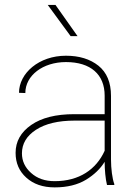

<svg xmlns="http://www.w3.org/2000/svg" viewBox="-20 -770 568 799"><path d="M455.6 0V-4.4C447.3 -25.9 441.9 -68.8 441.9 -106.4V-371.1C441.9 -426.8 424.3 -468.8 389.6 -496.6C354.5 -524.4 309.6 -538.1 254.4 -538.1C142.1 -538.1 59.1 -465.3 59.1 -383.8L85.4 -382.8C85.4 -456.1 158.7 -511.7 254.4 -511.7C357.4 -511.7 415.5 -460 415.5 -372.1V-294.9H289.1C212.4 -294.9 152.8 -279.8 109.9 -250C66.4 -219.7 44.9 -181.2 44.9 -133.8C44.9 -91.8 59.6 -57.6 89.4 -30.8C119.1 -3.9 158.2 9.8 207.5 9.8C259.8 9.8 303.2 -1 337.9 -22C372.1 -43 397.9 -67.9 415.5 -96.7C415.5 -64 418.9 -25.4 425.3 0ZM207.5 -16.1C167.5 -16.1 134.8 -27.3 109.4 -50.3C84 -72.8 71.3 -100.1 71.3 -131.8C71.3 -171.9 90.8 -204.6 129.9 -230C168.9 -255.4 222.7 -268.1 290.5 -268.1H415.5V-142.6C380.4 -64.9 309.6 -16.1 207.5 -16.1ZM178.7 -749.5 273.9 -619.6H302.7L210.9 -749.5Z"/></svg>

Font: Vazirmatn Thin
Style: Regular
Weight: 100
Designer: Saber Rastikerdar
Foundry: Saber Rastikerdar
Version: Version 33.003